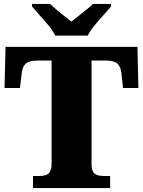

<svg xmlns="http://www.w3.org/2000/svg" viewBox="-20 -951 722 971"><path d="M147 0V-61H179Q198 -61 212 -65.5Q226 -70 233.5 -84Q241 -98 241 -125V-645H173Q128 -645 111 -630Q94 -615 90 -582L81 -506H3L8 -714H675L680 -506H602L594 -582Q590 -615 573 -630Q556 -645 511 -645H443V-121Q443 -95 451 -82Q459 -69 473 -65Q487 -61 505 -61H537V0ZM259 -771Q249 -794 227 -820.5Q205 -847 181.5 -873Q158 -899 142 -918V-931H233Q244 -921 263.5 -904Q283 -887 304.5 -870.5Q326 -854 341 -842Q356 -854 377.5 -870.5Q399 -887 419.5 -904Q440 -921 450 -931H541V-918Q526 -899 502 -873Q478 -847 456.5 -820.5Q435 -794 424 -771Z"/></svg>

Font: Noto Serif Hebrew Black
Style: Regular
Weight: 900
Version: Version 2.003